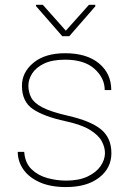

<svg xmlns="http://www.w3.org/2000/svg" viewBox="-20 -756 538 786"><path d="M409.7 -129.4Q409.7 -153.3 396.5 -178Q383.3 -202.6 348.6 -224.1Q314 -245.6 248.5 -259.8Q160.2 -278.8 115 -309.3Q69.8 -339.8 69.8 -404.8Q69.8 -460 116.9 -499Q164.1 -538.1 246.6 -538.1Q335.4 -538.1 385.5 -496.3Q435.5 -454.6 435.5 -387.2H408.7Q408.7 -436.5 366.9 -474.1Q325.2 -511.7 246.6 -511.7Q193.4 -511.7 160.2 -495.6Q127 -479.5 111.6 -455.1Q96.2 -430.7 96.2 -405.8Q96.2 -378.9 107.7 -356.7Q119.1 -334.5 153.6 -316.4Q188 -298.3 256.3 -282.7Q351.1 -261.2 393.6 -226.3Q436 -191.4 436 -128.9Q436 -67.9 386 -29.1Q335.9 9.8 250.5 9.8Q186.5 9.8 142.3 -10Q98.1 -29.8 75.4 -62.7Q52.7 -95.7 52.7 -134.3H79.1Q82.5 -88.9 109.1 -63.2Q135.7 -37.6 174.1 -27.1Q212.4 -16.6 250.5 -16.6Q302.7 -16.6 338.1 -33.2Q373.5 -49.8 391.6 -75.9Q409.7 -102.1 409.7 -129.4ZM155.3 -736.3 249.5 -630.4 344.2 -736.3H370.1V-730L263.7 -607.9H234.9L127.4 -731V-736.3Z"/></svg>

Font: Vazirmatn RD Thin
Style: Regular
Weight: 100
Designer: Saber Rastikerdar
Foundry: Saber Rastikerdar
Version: Version 32.102